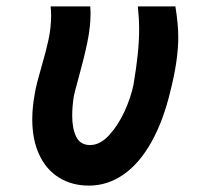

<svg xmlns="http://www.w3.org/2000/svg" viewBox="-20 -570 640 601"><path d="M81 -196.5Q81 -233.5 88.5 -274.5Q91 -291.5 96.8 -313.8Q102.5 -336 109 -358Q124 -409 132 -446.5Q140 -484 140 -521.5Q140 -536 138.5 -550H262.5Q263.5 -536 263.5 -529Q263.5 -485.5 253.2 -436.5Q243 -387.5 225.5 -324.5Q213 -279 211 -268.5Q206 -236 206 -208.5Q206 -167 218.8 -141.5Q231.5 -116 262 -116Q293 -116 321.2 -146.5Q349.5 -177 369.8 -221.2Q390 -265.5 398 -305.5Q407 -359.5 411.2 -400Q415.5 -440.5 415.5 -479.5Q415.5 -511 411.5 -550H529Q538 -495 538 -453Q538 -382 513.5 -285.5Q491.5 -192.5 454.2 -125.8Q417 -59 367 -24Q317 11 258.5 11Q205 11 164.8 -14Q124.5 -39 102.8 -85.8Q81 -132.5 81 -196.5Z"/></svg>

Font: JuliaMono Black
Style: Italic
Weight: 900
Italic angle: -9°
Monospace: yes
Designer: cormullion
Foundry: corm
Version: Version 0.057; ttfautohint (v1.8.4)